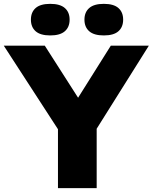

<svg xmlns="http://www.w3.org/2000/svg" viewBox="-48 -977 794 997"><path d="M253 0V-306L-28.5 -740H184.5L357.5 -469.5L527.5 -740H725L454 -308.5V0ZM491 -793Q440 -793 415.2 -814.8Q390.5 -836.5 390.5 -875Q390.5 -913.5 415.2 -935.2Q440 -957 491 -957Q542.5 -957 567 -935.2Q591.5 -913.5 591.5 -875Q591.5 -836.5 567 -814.8Q542.5 -793 491 -793ZM213 -793Q161.5 -793 137 -814.8Q112.5 -836.5 112.5 -875Q112.5 -913.5 137 -935.2Q161.5 -957 213 -957Q264 -957 288.8 -935.2Q313.5 -913.5 313.5 -875Q313.5 -836.5 288.8 -814.8Q264 -793 213 -793Z"/></svg>

Font: Encode Sans SemiExpanded SemiExpanded ExtraBold
Style: Regular
Weight: 800
Width: 6
Designer: Multiple Designers
Foundry: Impallari Type
Version: Version 3.000; ttfautohint (v1.8.3) -l 8 -r 50 -G 200 -x 14 